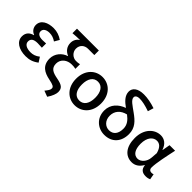

<svg xmlns="http://www.w3.org/2000/svg" viewBox="28 -1695 2787 2787"><g transform="rotate(45 1422.0 -301.0)"><path d="M289 14C363 14 422 -3 490 -54L442 -129C394 -90 347 -77 301 -77C213 -77 163 -110 163 -164C163 -218 201 -245 281 -245C309 -245 338 -243 370 -241V-328C344 -326 320 -325 298 -325C222 -325 188 -353 188 -398C188 -447 235 -473 297 -473C345 -473 389 -458 430 -429L474 -505C422 -542 359 -564 293 -564C176 -564 74 -516 74 -413C74 -363 103 -313 160 -293V-288C96 -272 48 -231 48 -153C48 -48 151 14 289 14Z M928 208C974 143 994 81 994 47C994 -31 956 -61 844 -82C744 -101 678 -126 678 -224C678 -319 760 -376 849 -376C877 -376 901 -375 931 -368V-463C901 -456 885 -455 855 -455C791 -455 729 -510 729 -581C729 -659 786 -704 855 -704H984V-797H535V-704C601 -710 630 -711 684 -712C639 -686 613 -639 613 -584C613 -509 657 -453 723 -426V-422C635 -395 560 -313 560 -208C560 -65 656 -14 772 9C866 28 891 43 891 75C891 105 874 127 837 174Z M1295 14C1434 14 1551 -92 1551 -275C1551 -459 1434 -564 1295 -564C1157 -564 1039 -459 1039 -275C1039 -92 1157 14 1295 14ZM1295 -82C1206 -82 1158 -157 1158 -275C1158 -392 1206 -469 1295 -469C1384 -469 1432 -392 1432 -275C1432 -157 1384 -82 1295 -82Z M1903 14C2060 14 2152 -92 2152 -248C2152 -376 2077 -446 1981 -515C1895 -578 1820 -621 1820 -674C1820 -700 1843 -723 1898 -723C1952 -723 2022 -708 2110 -677L2137 -766C2051 -795 1970 -810 1898 -810C1769 -810 1711 -752 1711 -683C1711 -598 1778 -538 1851 -486C1742 -447 1654 -365 1654 -237C1654 -80 1773 14 1903 14ZM1929 -430C1991 -383 2039 -330 2039 -247C2039 -144 1992 -82 1905 -82C1831 -82 1764 -141 1764 -240C1764 -338 1827 -406 1929 -430Z M2465 14C2534 14 2589 -22 2630 -92H2634C2640 -18 2684 14 2753 14C2789 14 2815 6 2832 -2L2816 -89C2805 -84 2791 -82 2779 -82C2748 -82 2725 -99 2725 -137C2725 -231 2765 -411 2795 -551H2681L2660 -431H2656C2624 -527 2559 -564 2492 -564C2365 -564 2250 -455 2250 -268C2250 -87 2337 14 2465 14ZM2490 -83C2415 -83 2369 -148 2369 -269C2369 -403 2436 -468 2507 -468C2556 -468 2605 -440 2632 -338L2624 -237C2618 -152 2555 -83 2490 -83Z"/></g></svg>

Font: GenYoGothic2 TW M
Style: Regular
Weight: 500
Version: Version 2.100;PS 2.1;hotconv 16.6.51;makeotf.lib2.5.65220 DE